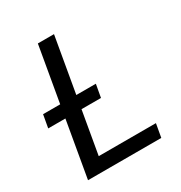

<svg xmlns="http://www.w3.org/2000/svg" viewBox="-167 -831 896 951"><g transform="rotate(-30 280.5 -355.5)"><path d="M19.5 0ZM167.5 -76.7H494.6L481 0H62L185.5 -710.9H277.8ZM321.3 -320.8H19.5L32.7 -394.5H334.5Z"/></g></svg>

Font: Roboto
Style: Italic
Weight: 400
Italic angle: -12°
Designer: Google
Version: Version 2.134; 2016; ttfautohint (v1.6)